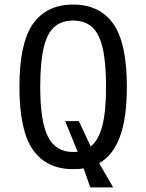

<svg xmlns="http://www.w3.org/2000/svg" viewBox="-20 -730 640 840"><path d="M346 7Q325 10 300 10Q184 10 124.5 -74Q65 -158 65 -350Q65 -542 124.5 -626Q184 -710 300 -710Q416 -710 475.5 -626Q535 -542 535 -350Q535 -213 504.5 -131.5Q474 -50 414 -16L475 90H375ZM300 -65Q313 -65 320 -66L265 -200H325L377 -89Q412 -118 428 -181Q444 -244 444 -350Q444 -457 429 -520.5Q414 -584 382.5 -612Q351 -640 300 -640Q249 -640 217.5 -612Q186 -584 171 -520.5Q156 -457 156 -350Q156 -198 190 -131.5Q224 -65 300 -65Z"/></svg>

Font: Sligoil Micro
Style: Regular
Weight: 400
Designer: Ariel Martín Pérez
Foundry: Igor Stepanchenko
Version: Version 1.001